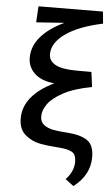

<svg xmlns="http://www.w3.org/2000/svg" viewBox="-60 -751 576 986"><g transform="rotate(5 227.5 -258.0)"><path d="M440 39Q440 131 357 195L314 163Q355 120 355 70Q355 32 333 20Q311 8 271 5Q209 1 167 -7Q125 -15 91 -43.5Q57 -72 57 -128Q57 -246 213 -322Q144 -329 110 -362.5Q76 -396 76 -442Q76 -502 118.5 -551Q161 -600 238 -636L93 -626L98 -709L430 -711L436 -649H435Q312 -623 245 -575.5Q178 -528 178 -470Q178 -435 212 -416Q246 -397 325 -397H398L408 -320Q316 -303 261 -273Q206 -243 183.5 -210.5Q161 -178 161 -148Q161 -119 180.5 -104Q200 -89 229.5 -83.5Q259 -78 307 -75Q372 -70 406 -46.5Q440 -23 440 39Z"/></g></svg>

Font: Ysabeau Semibold
Style: Regular
Weight: 600
Designer: Christian Thalmann (Catharsis Fonts)
Version: Version 0.003